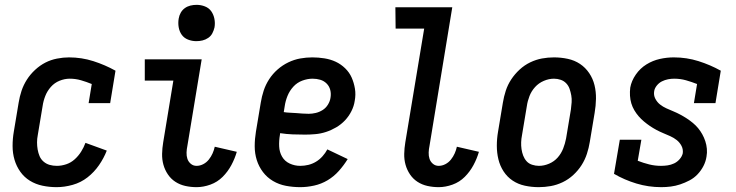

<svg xmlns="http://www.w3.org/2000/svg" viewBox="-20 -765 3040 793"><path d="M214 8Q184 8 155.5 2Q127 -4 103.5 -18.5Q80 -33 64 -55.5Q48 -78 40 -105Q32 -132 32 -162Q32 -192 37 -221L57 -341Q61 -366 69 -390Q77 -414 91 -436Q105 -458 125 -476.5Q145 -495 167.5 -506.5Q190 -518 215.5 -523Q241 -528 265 -528Q317 -528 365.5 -512.5Q414 -497 457 -473L435 -339H346L359 -418Q337 -427 314.5 -433.5Q292 -440 268 -440Q247 -440 226 -431.5Q205 -423 190 -406Q175 -389 167 -368.5Q159 -348 156 -327L136 -207Q133 -192 133 -177Q133 -162 135.5 -147.5Q138 -133 143.5 -120Q149 -107 160 -97.5Q171 -88 185 -84Q199 -80 215 -80Q234 -80 253.5 -86.5Q273 -93 288.5 -107Q304 -121 315 -138.5Q326 -156 333 -175L421 -143Q409 -112 389 -83Q369 -54 341.5 -32.5Q314 -11 280 -1.5Q246 8 214 8Z M792 8Q768 8 745.5 3Q723 -2 704.5 -14Q686 -26 673.5 -44.5Q661 -63 655 -84.5Q649 -106 649.5 -129.5Q650 -153 654 -177L696 -432H578V-520H813L754 -163Q751 -149 750.5 -135Q750 -121 754 -109Q758 -97 768 -88.5Q778 -80 792 -80Q806 -80 819.5 -87Q833 -94 842.5 -106Q852 -118 858 -131.5Q864 -145 867 -159L958 -138Q950 -110 935.5 -83Q921 -56 899.5 -34.5Q878 -13 849 -2.5Q820 8 792 8ZM791 -595Q773 -595 756.5 -601.5Q740 -608 730.5 -621.5Q721 -635 718 -652.5Q715 -670 718 -688Q720 -701 726.5 -712.5Q733 -724 743.5 -731.5Q754 -739 766.5 -742Q779 -745 792 -745Q810 -745 826.5 -738.5Q843 -732 852.5 -718.5Q862 -705 865.5 -687.5Q869 -670 866 -652Q863 -639 857 -627.5Q851 -616 840 -608.5Q829 -601 816.5 -598Q804 -595 791 -595Z M1220 8Q1190 8 1161 2.5Q1132 -3 1107.5 -17.5Q1083 -32 1066 -54.5Q1049 -77 1040.5 -104Q1032 -131 1032 -161Q1032 -191 1037 -221L1057 -341Q1061 -366 1069 -390.5Q1077 -415 1091.5 -437.5Q1106 -460 1126.5 -478Q1147 -496 1171 -507.5Q1195 -519 1220 -523.5Q1245 -528 1270 -528Q1295 -528 1320 -524Q1345 -520 1366.5 -510Q1388 -500 1405.5 -483Q1423 -466 1432.5 -444.5Q1442 -423 1446 -398.5Q1450 -374 1445 -348Q1442 -327 1431.5 -306Q1421 -285 1405 -268Q1389 -251 1368.5 -239Q1348 -227 1326.5 -220Q1305 -213 1283 -211Q1261 -209 1240 -209Q1214 -209 1188.5 -210Q1163 -211 1137 -215L1136 -207Q1132 -184 1133 -160.5Q1134 -137 1145 -118Q1156 -99 1176.5 -89.5Q1197 -80 1220 -80Q1237 -80 1253.5 -84Q1270 -88 1285 -97Q1300 -106 1312 -119.5Q1324 -133 1332 -148L1416 -108Q1400 -82 1379.5 -59Q1359 -36 1333 -20.5Q1307 -5 1277.5 1.5Q1248 8 1220 8ZM1255 -295Q1269 -295 1284 -298.5Q1299 -302 1312.5 -310.5Q1326 -319 1334.5 -333Q1343 -347 1345 -361Q1348 -378 1344 -393.5Q1340 -409 1329 -420Q1318 -431 1303 -435.5Q1288 -440 1271 -440Q1250 -440 1228.5 -432Q1207 -424 1191.5 -407Q1176 -390 1167.5 -369Q1159 -348 1156 -327L1152 -302Q1164 -300 1177 -299.5Q1190 -299 1203 -298Q1216 -297 1229 -296Q1242 -295 1255 -295Z M1792 8Q1768 8 1745.5 3Q1723 -2 1704.5 -14Q1686 -26 1673.5 -44.5Q1661 -63 1655 -84.5Q1649 -106 1649.5 -129.5Q1650 -153 1654 -177L1732 -647H1614L1613 -735H1848L1754 -163Q1751 -149 1750.5 -135Q1750 -121 1754 -109Q1758 -97 1768 -88.5Q1778 -80 1792 -80Q1806 -80 1819.5 -87Q1833 -94 1842.5 -106Q1852 -118 1858 -131.5Q1864 -145 1867 -159L1958 -138Q1950 -110 1935.5 -83Q1921 -56 1899.5 -34.5Q1878 -13 1849 -2.5Q1820 8 1792 8Z M2205 8Q2176 8 2148 2Q2120 -4 2097.5 -19Q2075 -34 2060 -57Q2045 -80 2038.5 -107Q2032 -134 2032 -163Q2032 -192 2037 -221L2057 -341Q2061 -366 2069 -390.5Q2077 -415 2091.5 -437Q2106 -459 2126 -477.5Q2146 -496 2170 -507.5Q2194 -519 2218.5 -523.5Q2243 -528 2268 -528Q2297 -528 2325 -522Q2353 -516 2375.5 -501Q2398 -486 2413.5 -463Q2429 -440 2435.5 -413Q2442 -386 2441.5 -357Q2441 -328 2436 -299L2416 -179Q2412 -154 2404 -129.5Q2396 -105 2382 -83Q2368 -61 2348 -42.5Q2328 -24 2304 -12.5Q2280 -1 2255 3.5Q2230 8 2205 8ZM2206 -80Q2227 -80 2248 -89Q2269 -98 2283.5 -114.5Q2298 -131 2306 -151.5Q2314 -172 2318 -193L2338 -313Q2340 -328 2341 -342.5Q2342 -357 2339.5 -371Q2337 -385 2332.5 -398Q2328 -411 2318.5 -421Q2309 -431 2295.5 -435.5Q2282 -440 2268 -440Q2247 -440 2226 -431Q2205 -422 2190 -405.5Q2175 -389 2167 -368.5Q2159 -348 2156 -327L2136 -207Q2133 -192 2132.5 -177.5Q2132 -163 2134 -149Q2136 -135 2141 -122Q2146 -109 2155 -99Q2164 -89 2178 -84.5Q2192 -80 2206 -80Z M2711 8Q2658 8 2608.5 -7Q2559 -22 2516 -47L2540 -188H2629L2614 -101Q2637 -92 2661 -86Q2685 -80 2710 -80Q2724 -80 2737.5 -82Q2751 -84 2764 -90Q2777 -96 2787 -107.5Q2797 -119 2800 -132Q2802 -149 2794.5 -163Q2787 -177 2775 -186.5Q2763 -196 2748.5 -202.5Q2734 -209 2719.5 -215Q2705 -221 2691 -228.5Q2677 -236 2664.5 -244.5Q2652 -253 2640 -263Q2628 -273 2618 -284.5Q2608 -296 2600 -309.5Q2592 -323 2587.5 -338Q2583 -353 2582 -369.5Q2581 -386 2583 -403Q2588 -431 2606 -457Q2624 -483 2650 -499Q2676 -515 2705 -521.5Q2734 -528 2763 -528Q2816 -528 2865 -512.5Q2914 -497 2957 -473L2935 -339H2846L2859 -418Q2836 -427 2813 -433.5Q2790 -440 2764 -440Q2752 -440 2739 -437.5Q2726 -435 2714 -429Q2702 -423 2693 -412Q2684 -401 2682 -389Q2679 -372 2686.5 -357.5Q2694 -343 2706 -333.5Q2718 -324 2732.5 -317.5Q2747 -311 2761.5 -305Q2776 -299 2790 -291.5Q2804 -284 2817 -275.5Q2830 -267 2842 -257Q2854 -247 2863.5 -235.5Q2873 -224 2880.5 -210.5Q2888 -197 2893 -182Q2898 -167 2899.5 -150.5Q2901 -134 2898 -118Q2895 -98 2885.5 -79.5Q2876 -61 2861.5 -45.5Q2847 -30 2828 -20Q2809 -10 2789.5 -3.5Q2770 3 2750.5 5.5Q2731 8 2711 8Z"/></svg>

Font: Iosevka Curly Slab Semibold
Style: Italic
Weight: 600
Italic angle: -9°
Monospace: yes
Designer: Belleve Invis
Foundry: Belleve Invis
Version: Version 22.1.2; ttfautohint (v1.8.4)